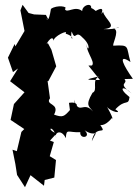

<svg xmlns="http://www.w3.org/2000/svg" viewBox="-20 -562 573 799"><path d="M183 -477 171 -500 122 -502 99 -508 74 -542 65 -519 82 -433 44 -369 41 -379 13 -322 34 -262 55 -277 22 -224 82 -178 38 -129 24 -63 81 -25 69 -13 50 67 32 61 44 121 51 166 84 217 107 167 163 211 166 187 206 177 213 104 187 88 204 29 188 23 215 -6C165 -28 204 -45 214 12C204 -10 235 -27 254 13C256 -30 264 -9 314 -12C311 20 363 10 332 -20C382 15 391 -37 362 26C376 -49 429 5 398 -41C391 -45 414 -29 449 -75C441 -64 464 -50 425 -118C440 -96 494 -86 460 -107C503 -153 514 -119 519 -158C468 -198 493 -208 528 -173C464 -220 516 -210 498 -233L533 -234C496 -286 465 -343 523 -304C504 -369 522 -376 453 -372C442 -369 479 -433 456 -442C499 -461 467 -436 410 -441C479 -446 415 -482 409 -513C387 -482 432 -549 376 -515C412 -486 347 -551 357 -520C371 -555 322 -543 322 -516C291 -541 257 -503 250 -525C266 -535 217 -543 192 -525C182 -460 173 -485 173 -485ZM271 -104C247 -77 241 -72 205 -85C231 -134 166 -123 188 -153L178 -225L181 -224L214 -286L194 -355L179 -383C162 -363 199 -427 203 -392C202 -411 267 -441 253 -422C303 -407 269 -380 278 -431C295 -387 293 -439 322 -407C366 -369 343 -339 340 -380C339 -337 390 -293 352 -284C358 -287 374 -291 348 -289L396 -229C337 -230 328 -229 391 -244C360 -227 389 -186 365 -176C332 -120 353 -119 367 -98C327 -145 310 -79 288 -147C296 -93 319 -143 267 -134Z"/></svg>

Font: Asimov Aggro
Style: Condensed
Weight: 500
Designer: Google
Version: Version 2.000980; 2014